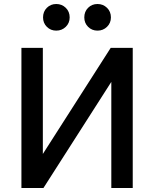

<svg xmlns="http://www.w3.org/2000/svg" viewBox="-20 -939 770 959"><path d="M536 0V-530L197 0H87V-700H194V-170L533 -700H643V0ZM261 -786Q233 -786 214 -805Q195 -824 195 -852Q195 -881 214 -900Q233 -919 261 -919Q289 -919 308.5 -900Q328 -881 328 -852Q328 -824 308.5 -805Q289 -786 261 -786ZM467 -786Q439 -786 420 -805Q401 -824 401 -852Q401 -881 420 -900Q439 -919 467 -919Q495 -919 514.5 -900Q534 -881 534 -852Q534 -824 514.5 -805Q495 -786 467 -786Z"/></svg>

Font: NT Somic Medium
Style: Regular
Weight: 500
Designer: Ravid Balaliev — lead type designer, mastering
Michael Voronin — secret advisor, marketing
Ivan Kovalenko — best boy
Foundry: NT Type
Version: Version 0.7